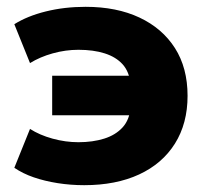

<svg xmlns="http://www.w3.org/2000/svg" viewBox="-20 -532 617 563"><path d="M227 11Q187 11 149 5Q111 -1 79 -12Q47 -23 22 -40L68 -154Q96 -136 134 -125.5Q172 -115 210 -115Q252 -115 285.5 -125.5Q319 -136 339.5 -158.5Q360 -181 363 -218L372 -194H133V-310H372L363 -285Q359 -322 339.5 -343.5Q320 -365 287 -375.5Q254 -386 210 -386Q172 -386 134.5 -375.5Q97 -365 68 -347L22 -461Q60 -485 114.5 -498.5Q169 -512 231 -512Q322 -512 389 -480.5Q456 -449 493 -391Q530 -333 530 -251Q530 -170 493 -111Q456 -52 388 -20.5Q320 11 227 11Z"/></svg>

Font: Nunito Sans 9pt Black
Style: Regular
Weight: 900
Version: Version 3.101;gftools[0.9.27]